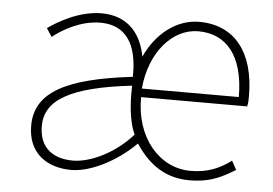

<svg xmlns="http://www.w3.org/2000/svg" viewBox="-44 -598 951 669"><g transform="rotate(5 431.5 -263.5)"><path d="M227 13C293 13 383 -31 451 -99C488 -44 543 13 640 13C719 13 759 -13 800 -37L783 -68C744 -39 702 -20 642 -20C531 -20 446 -122 448 -261H819C822 -274 822 -286 822 -297C822 -453 749 -540 627 -540C548 -540 478 -485 440 -402C425 -485 374 -540 286 -540C207 -540 134 -496 100 -472L119 -443C153 -470 216 -507 284 -507C393 -507 415 -414 413 -329C184 -302 75 -247 75 -129C75 -30 145 13 227 13ZM230 -20C166 -20 112 -50 112 -131C112 -220 195 -273 413 -298V-267C413 -216 421 -161 437 -129C374 -58 289 -20 230 -20ZM448 -291C459 -418 536 -507 627 -507C725 -507 787 -435 787 -291Z"/></g></svg>

Font: Source Han Sans CN ExtraLight
Style: Regular
Weight: 250
Designer: Ryoko NISHIZUKA (kana & ideographs); Paul D. Hunt (Latin, Greek & Cyrillic); Wenlong ZHANG (bopomofo); Sandoll Communica
Foundry: Adobe Systems Incorporated
Version: Version 1.004;PS 1.004;hotconv 16.6.51;makeotf.lib2.5.65220